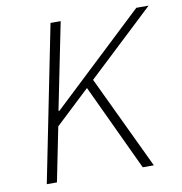

<svg xmlns="http://www.w3.org/2000/svg" viewBox="-76 -730 757 800"><g transform="rotate(-10 302.5 -329.5)"><path d="M605 -659 147 -229 101 0H58L190 -659H233L159 -292H163L553 -659ZM288 -375 319 -404 511 0H464Z"/></g></svg>

Font: Source Code Pro ExtraLight Light
Style: Italic
Weight: 300
Italic angle: -11°
Monospace: yes
Version: Version 1.016;hotconv 1.0.116;makeotfexe 2.5.65601